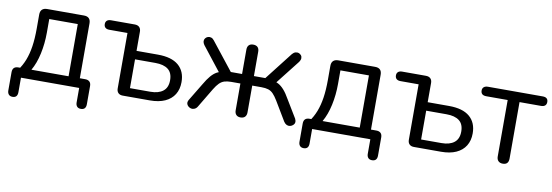

<svg xmlns="http://www.w3.org/2000/svg" viewBox="-50 -823 3715 1293"><g transform="rotate(10 1807.5 -177.0)"><path d="M62 137Q45 137 36 127Q27 117 27 99V-25Q27 -65 67 -65H115L67 -48Q94 -84 110.5 -126.5Q127 -169 135 -222Q143 -275 143 -343V-440Q143 -463 155 -474.5Q167 -486 189 -486H441Q464 -486 475.5 -474.5Q487 -463 487 -440V-28L450 -65H524Q543 -65 553.5 -55Q564 -45 564 -25V99Q564 137 529 137Q512 137 503 127Q494 117 494 99V0H96V99Q96 137 62 137ZM156 -65H410V-422H215V-329Q215 -254 200 -184.5Q185 -115 156 -65Z M792 0Q772 0 761 -11Q750 -22 750 -42V-421H626Q608 -421 598.5 -429.5Q589 -438 589 -454Q589 -469 598.5 -477.5Q608 -486 626 -486H788Q809 -486 820 -475Q831 -464 831 -444V-313H977Q1071 -313 1118.5 -272.5Q1166 -232 1166 -158Q1166 -109 1144 -73.5Q1122 -38 1080 -19Q1038 0 977 0ZM831 -58H970Q1026 -58 1057 -82.5Q1088 -107 1088 -157Q1088 -208 1057.5 -231.5Q1027 -255 970 -255H831Z M1598 7Q1579 7 1568.5 -4Q1558 -15 1558 -35V-218H1495Q1468 -218 1449 -212Q1430 -206 1414.5 -190.5Q1399 -175 1382 -147L1303 -15Q1295 -2 1283 3Q1271 8 1260 5.5Q1249 3 1240 -5Q1231 -13 1229 -24Q1227 -35 1235 -49L1307 -168Q1329 -206 1348.5 -228.5Q1368 -251 1388.5 -262Q1409 -273 1437 -276L1416 -250L1274 -431Q1265 -444 1264.5 -455.5Q1264 -467 1271 -476Q1278 -485 1288.5 -488.5Q1299 -492 1310.5 -488.5Q1322 -485 1331 -473L1481 -283H1558V-449Q1558 -470 1568.5 -480.5Q1579 -491 1598 -491Q1618 -491 1628.5 -480.5Q1639 -470 1639 -449V-283H1717L1865 -473Q1875 -485 1887 -488.5Q1899 -492 1909 -488.5Q1919 -485 1926 -476.5Q1933 -468 1932.5 -456Q1932 -444 1923 -431L1781 -250L1760 -276Q1788 -273 1808.5 -262Q1829 -251 1848.5 -229Q1868 -207 1890 -168L1962 -49Q1969 -35 1967.5 -24Q1966 -13 1957 -5Q1948 3 1936.5 5.5Q1925 8 1914 3Q1903 -2 1894 -15L1815 -147Q1798 -175 1783 -190.5Q1768 -206 1749 -212Q1730 -218 1702 -218H1639V-35Q1639 -15 1628.5 -4Q1618 7 1598 7Z M2053 137Q2036 137 2027 127Q2018 117 2018 99V-25Q2018 -65 2058 -65H2106L2058 -48Q2085 -84 2101.5 -126.5Q2118 -169 2126 -222Q2134 -275 2134 -343V-440Q2134 -463 2146 -474.5Q2158 -486 2180 -486H2432Q2455 -486 2466.5 -474.5Q2478 -463 2478 -440V-28L2441 -65H2515Q2534 -65 2544.5 -55Q2555 -45 2555 -25V99Q2555 137 2520 137Q2503 137 2494 127Q2485 117 2485 99V0H2087V99Q2087 137 2053 137ZM2147 -65H2401V-422H2206V-329Q2206 -254 2191 -184.5Q2176 -115 2147 -65Z M2783 0Q2763 0 2752 -11Q2741 -22 2741 -42V-421H2617Q2599 -421 2589.5 -429.5Q2580 -438 2580 -454Q2580 -469 2589.5 -477.5Q2599 -486 2617 -486H2779Q2800 -486 2811 -475Q2822 -464 2822 -444V-313H2968Q3062 -313 3109.5 -272.5Q3157 -232 3157 -158Q3157 -109 3135 -73.5Q3113 -38 3071 -19Q3029 0 2968 0ZM2822 -58H2961Q3017 -58 3048 -82.5Q3079 -107 3079 -157Q3079 -208 3048.5 -231.5Q3018 -255 2961 -255H2822Z M3391 7Q3372 7 3361 -4Q3350 -15 3350 -35V-421H3204Q3166 -421 3166 -454Q3166 -469 3176 -477.5Q3186 -486 3204 -486H3578Q3615 -486 3615 -454Q3615 -438 3605.5 -429.5Q3596 -421 3578 -421H3431V-35Q3431 -15 3421.5 -4Q3412 7 3391 7Z"/></g></svg>

Font: Nunito
Style: Regular
Weight: 400
Designer: Vernon Adams
Foundry: Vernon Adams
Version: Version 3.602